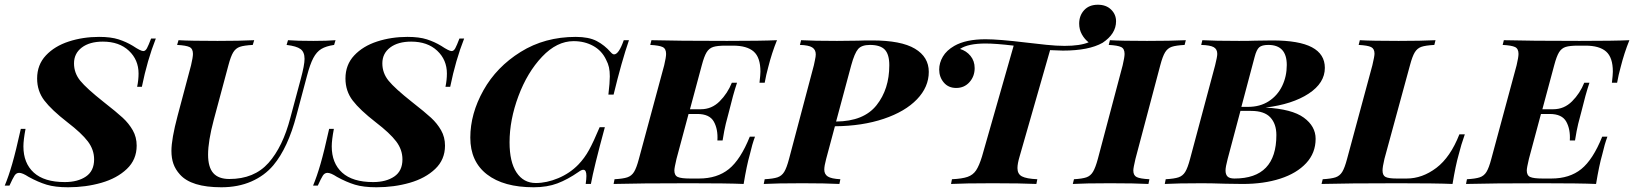

<svg xmlns="http://www.w3.org/2000/svg" viewBox="-48 -778 6911 812"><path d="M552 -411H532Q538 -440 538 -467Q538 -525 497 -563.5Q456 -602 387 -602Q331 -602 298 -577Q265 -552 265 -510Q265 -469 291.5 -436.5Q318 -404 390 -347Q445 -304 471 -280Q497 -256 513.5 -227Q530 -198 530 -162Q530 -103 488.5 -63.5Q447 -24 381 -5Q315 14 240 14Q185 14 149 3Q113 -8 73 -30Q47 -47 33 -47Q21 -47 13.5 -35.5Q6 -24 -8 7H-28Q-12 -31 3.5 -84.5Q19 -138 40 -233H60Q51 -186 51 -159Q51 -88 95 -48Q139 -8 226 -8Q281 -8 315.5 -31.5Q350 -55 350 -104Q350 -145 323.5 -180Q297 -215 237 -261Q170 -313 139.5 -353Q109 -393 109 -446Q109 -504 146 -543.5Q183 -583 243 -602.5Q303 -622 371 -622Q421 -622 453.5 -611.5Q486 -601 514 -584Q547 -562 558 -562Q567 -562 573.5 -574Q580 -586 591 -615H611Q575 -524 552 -411Z M1108 -79Q1071 -35 1015 -10.5Q959 14 888 14Q761 14 713 -40Q694 -61 685.5 -85Q677 -109 677 -140Q677 -190 703 -288L760 -502Q768 -536 768 -550Q768 -572 753.5 -579Q739 -586 701 -588L707 -608Q758 -605 872 -605Q966 -605 1027 -608L1021 -588Q984 -586 966.5 -580Q949 -574 938.5 -557Q928 -540 918 -502L856 -271Q832 -181 832 -124Q832 -71 854 -46Q876 -21 922 -21Q1027 -21 1087.5 -89Q1148 -157 1180 -280L1224 -444Q1240 -503 1240 -529Q1240 -558 1223 -570.5Q1206 -583 1164 -588L1170 -608Q1207 -605 1277 -605Q1336 -605 1371 -608L1365 -588Q1331 -583 1311 -571Q1291 -559 1277 -532.5Q1263 -506 1250 -456L1206 -291Q1170 -153 1108 -79Z M1856 -411H1836Q1842 -440 1842 -467Q1842 -525 1801 -563.5Q1760 -602 1691 -602Q1635 -602 1602 -577Q1569 -552 1569 -510Q1569 -469 1595.5 -436.5Q1622 -404 1694 -347Q1749 -304 1775 -280Q1801 -256 1817.5 -227Q1834 -198 1834 -162Q1834 -103 1792.5 -63.5Q1751 -24 1685 -5Q1619 14 1544 14Q1489 14 1453 3Q1417 -8 1377 -30Q1351 -47 1337 -47Q1325 -47 1317.5 -35.5Q1310 -24 1296 7H1276Q1292 -31 1307.5 -84.5Q1323 -138 1344 -233H1364Q1355 -186 1355 -159Q1355 -88 1399 -48Q1443 -8 1530 -8Q1585 -8 1619.5 -31.5Q1654 -55 1654 -104Q1654 -145 1627.5 -180Q1601 -215 1541 -261Q1474 -313 1443.5 -353Q1413 -393 1413 -446Q1413 -504 1450 -543.5Q1487 -583 1547 -602.5Q1607 -622 1675 -622Q1725 -622 1757.5 -611.5Q1790 -601 1818 -584Q1851 -562 1862 -562Q1871 -562 1877.5 -574Q1884 -586 1895 -615H1915Q1879 -524 1856 -411Z M1941 -196Q1941 -297 1996.5 -396Q2052 -495 2154 -558.5Q2256 -622 2387 -622Q2442 -622 2475.5 -604.5Q2509 -587 2535 -557Q2543 -548 2549 -548Q2569 -548 2590 -608H2612Q2581 -518 2547 -378H2525Q2531 -429 2531 -455Q2531 -477 2527.5 -493Q2524 -509 2515 -526Q2497 -564 2460.5 -584Q2424 -604 2378 -604Q2307 -604 2244.5 -538Q2182 -472 2144.5 -371.5Q2107 -271 2107 -176Q2107 -93 2136.5 -48.5Q2166 -4 2218 -4Q2264 -4 2313 -24.5Q2362 -45 2398 -82Q2424 -109 2443 -143.5Q2462 -178 2488 -240H2510Q2463 -67 2451 0H2429Q2432 -21 2432 -34Q2432 -60 2419 -60Q2411 -60 2399 -51Q2353 -19 2309.5 -2.5Q2266 14 2209 14Q2082 14 2011.5 -40.5Q1941 -95 1941 -196Z M3238 -608Q3216 -554 3201 -494Q3192 -462 3186 -428H3164Q3168 -462 3168 -475Q3168 -535 3139.5 -560Q3111 -585 3052 -585H3021Q2986 -585 2968.5 -579.5Q2951 -574 2940.5 -557Q2930 -540 2920 -502L2870 -316H2916Q2962 -316 2995.5 -349.5Q3029 -383 3047 -428H3069Q3052 -377 3035 -306Q3028 -281 3021.5 -254.5Q3015 -228 3008 -184H2986Q2989 -231 2971 -263.5Q2953 -296 2901 -296H2864L2813 -106Q2804 -68 2804 -57Q2804 -36 2818.5 -29.5Q2833 -23 2871 -23H2908Q2985 -23 3034.5 -63Q3084 -103 3123 -200H3145Q3133 -168 3123 -124Q3110 -79 3097 0Q3029 -3 2868 -3Q2655 -3 2547 0L2551 -20Q2587 -22 2605 -28Q2623 -34 2633.5 -51Q2644 -68 2654 -106L2761 -502Q2769 -536 2769 -550Q2769 -572 2754.5 -579Q2740 -586 2702 -588L2707 -608Q2814 -605 3027 -605Q3174 -605 3238 -608Z M3446 -106Q3438 -76 3438 -61Q3438 -41 3453 -31.5Q3468 -22 3506 -20L3502 0Q3442 -3 3346 -3Q3236 -3 3182 0L3186 -20Q3222 -22 3240 -28Q3258 -34 3268.5 -51Q3279 -68 3289 -106L3394 -502Q3395 -508 3398.5 -523.5Q3402 -539 3402 -548Q3402 -568 3387 -577.5Q3372 -587 3335 -588L3340 -608Q3392 -605 3492 -605L3580 -606Q3601 -607 3641 -607Q3763 -607 3821.5 -572Q3880 -537 3880 -474Q3880 -410 3830 -358Q3780 -306 3689.5 -275.5Q3599 -245 3483 -244ZM3488 -264Q3605 -265 3659 -333Q3713 -401 3713 -502Q3713 -548 3694 -568Q3675 -588 3631 -588Q3596 -588 3581 -570.5Q3566 -553 3552 -502Z M4672 -688Q4672 -635 4615 -597Q4557 -564 4447 -564Q4431 -564 4393 -566L4264 -116Q4255 -86 4255 -67Q4255 -42 4274 -32Q4293 -22 4339 -20L4335 0Q4271 -3 4150 -3Q4031 -3 3974 0L3978 -20Q4021 -22 4044 -30Q4067 -38 4080 -57.5Q4093 -77 4105 -116L4239 -585Q4163 -594 4120 -594Q4046 -594 4012 -571Q4039 -563 4056.5 -541.5Q4074 -520 4074 -490Q4074 -455 4052 -430.5Q4030 -406 3996 -406Q3963 -406 3943.5 -429Q3924 -452 3924 -484Q3924 -512 3939.5 -538.5Q3955 -565 3988 -584Q4037 -612 4120 -612Q4176 -612 4292 -598Q4334 -593 4377 -588.5Q4420 -584 4454 -584Q4520 -584 4556 -599Q4539 -612 4527.5 -632.5Q4516 -653 4516 -678Q4516 -712 4537 -735Q4558 -758 4595 -758Q4630 -758 4651 -737.5Q4672 -717 4672 -688Z M4745 -57Q4745 -36 4759.5 -29Q4774 -22 4813 -20L4809 0Q4752 -3 4646 -3Q4541 -3 4489 0L4494 -20Q4529 -22 4546.5 -28Q4564 -34 4574.5 -51.5Q4585 -69 4595 -106L4700 -502Q4708 -536 4708 -550Q4708 -572 4693.5 -579Q4679 -586 4641 -588L4646 -608Q4695 -605 4803 -605Q4903 -605 4967 -608L4962 -588Q4925 -586 4907.5 -580Q4890 -574 4879.5 -557Q4869 -540 4859 -502L4754 -106Q4745 -68 4745 -57Z M5304 -323Q5416 -317 5466 -280.5Q5516 -244 5516 -191Q5516 -131 5476 -88Q5436 -45 5366.5 -22.5Q5297 0 5208 0L5135 -1Q5075 -3 5036 -3Q4931 -3 4878 0L4882 -20Q4918 -22 4936 -28Q4954 -34 4964.5 -51Q4975 -68 4985 -106L5091 -502Q5100 -538 5100 -550Q5100 -570 5085 -578.5Q5070 -587 5032 -588L5037 -608Q5088 -605 5192 -605Q5237 -605 5260 -606L5333 -607Q5446 -607 5500.5 -578Q5555 -549 5555 -491Q5555 -427 5486.5 -382Q5418 -337 5304 -323ZM5394 -503Q5394 -588 5316 -588Q5289 -588 5277.5 -578Q5266 -568 5258 -537L5202 -326H5230Q5281 -326 5318 -350Q5355 -374 5374.5 -414.5Q5394 -455 5394 -503ZM5243 -309H5198L5144 -106Q5135 -72 5135 -57Q5135 -40 5143.5 -31.5Q5152 -23 5173 -23Q5350 -23 5350 -207Q5350 -254 5324.5 -281.5Q5299 -309 5243 -309Z M6121 -124Q6108 -79 6095 0Q6027 -3 5865 -3Q5649 -3 5541 0L5546 -20Q5582 -22 5600 -28Q5618 -34 5628.5 -51Q5639 -68 5649 -106L5756 -502Q5765 -540 5765 -551Q5765 -572 5750.5 -579Q5736 -586 5698 -588L5703 -608Q5754 -605 5867 -605Q5962 -605 6023 -608L6018 -588Q5981 -586 5963.5 -580Q5946 -574 5935.5 -557Q5925 -540 5915 -502L5807 -106Q5799 -72 5799 -57Q5799 -36 5812 -29.5Q5825 -23 5859 -23H5901Q5967 -23 6026.5 -68Q6086 -113 6124 -210H6147Q6131 -165 6121 -124Z M6843 -608Q6821 -554 6806 -494Q6797 -462 6791 -428H6769Q6773 -462 6773 -475Q6773 -535 6744.5 -560Q6716 -585 6657 -585H6626Q6591 -585 6573.5 -579.5Q6556 -574 6545.5 -557Q6535 -540 6525 -502L6475 -316H6521Q6567 -316 6600.5 -349.5Q6634 -383 6652 -428H6674Q6657 -377 6640 -306Q6633 -281 6626.5 -254.5Q6620 -228 6613 -184H6591Q6594 -231 6576 -263.5Q6558 -296 6506 -296H6469L6418 -106Q6409 -68 6409 -57Q6409 -36 6423.5 -29.5Q6438 -23 6476 -23H6513Q6590 -23 6639.5 -63Q6689 -103 6728 -200H6750Q6738 -168 6728 -124Q6715 -79 6702 0Q6634 -3 6473 -3Q6260 -3 6152 0L6156 -20Q6192 -22 6210 -28Q6228 -34 6238.5 -51Q6249 -68 6259 -106L6366 -502Q6374 -536 6374 -550Q6374 -572 6359.5 -579Q6345 -586 6307 -588L6312 -608Q6419 -605 6632 -605Q6779 -605 6843 -608Z"/></svg>

Font: Playfair Display SC
Style: Bold Italic
Weight: 700
Italic angle: -14°
Designer: Claus Eggers Sørensen
Foundry: Claus Eggers Sørensen
Version: Version 1.200; ttfautohint (v1.6)